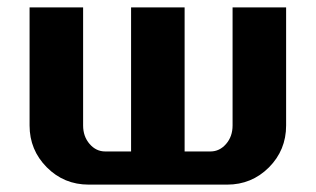

<svg xmlns="http://www.w3.org/2000/svg" viewBox="-20 -500 855 520"><path d="M754.9 -160.2Q754.9 -93.3 708.3 -46.6Q661.6 0 595.2 0H220.2Q153.3 0 106.7 -46.9Q60.1 -93.8 60.1 -160.2V-480H205.1V-160.2Q205.1 -130.4 222.7 -110.1Q240.2 -89.8 265.1 -89.8H335V-480H480V-89.8H549.8Q574.7 -89.8 592.3 -110.1Q609.9 -130.4 609.9 -160.2V-480H754.9Z"/></svg>

Font: Laconic
Style: Bold
Weight: 700
Designer: Robby Woodard
Version: Version 1.000